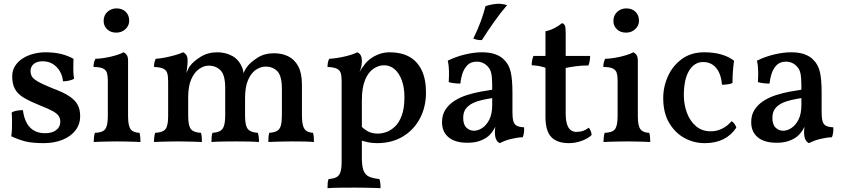

<svg xmlns="http://www.w3.org/2000/svg" viewBox="-20 -741 4422 1006"><path d="M365 -433Q364 -408 364 -381Q364 -354 368 -328Q357 -322 341.5 -318.5Q326 -315 310 -315Q308 -342 294.5 -366Q281 -390 258 -405Q235 -420 203 -420Q174 -420 157 -406Q140 -392 140 -369Q140 -353 147 -340.5Q154 -328 179 -313.5Q204 -299 256 -278Q311 -258 342 -237.5Q373 -217 386.5 -192.5Q400 -168 400 -132Q400 -90 375.5 -58Q351 -26 307.5 -8.5Q264 9 209 9Q148 9 111.5 -0.5Q75 -10 39 -27Q42 -44 42.5 -67Q43 -90 43 -112.5Q43 -135 41 -151Q50 -158 67 -161Q84 -164 100 -164Q108 -103 137.5 -73Q167 -43 216 -43Q253 -43 274.5 -59.5Q296 -76 296 -103Q296 -120 287.5 -133Q279 -146 257 -158.5Q235 -171 191 -188Q139 -209 106.5 -228Q74 -247 59 -273.5Q44 -300 44 -341Q44 -373 60 -397Q76 -421 101.5 -436.5Q127 -452 157.5 -459.5Q188 -467 216 -467Q264 -467 299 -458.5Q334 -450 365 -433Z M471 3Q471 -9 472.5 -22Q474 -35 477 -45Q517 -46 531 -64Q545 -82 545 -132V-319Q545 -343 540.5 -358.5Q536 -374 520 -382Q504 -390 470 -390Q470 -402 472.5 -413Q475 -424 480 -433Q500 -433 530 -438Q560 -443 587 -451Q614 -459 627 -467Q637 -463 644 -453Q651 -443 651 -423V-132Q651 -82 664.5 -64Q678 -46 711 -45Q714 -35 715 -21Q716 -7 716 3Q700 2 680 1.5Q660 1 638 0.5Q616 0 595 0Q573 0 550.5 0.5Q528 1 507.5 1.5Q487 2 471 3ZM589 -570Q560 -570 541.5 -587.5Q523 -605 523 -631Q523 -661 543 -679Q563 -697 590 -697Q621 -697 639 -679Q657 -661 657 -632Q657 -607 637.5 -588.5Q618 -570 589 -570Z M787 3Q787 -12 788.5 -24Q790 -36 793 -45Q833 -47 847 -64.5Q861 -82 861 -132V-314Q861 -341 856.5 -357Q852 -373 836 -381Q820 -389 787 -390Q787 -402 789 -412.5Q791 -423 796 -433Q817 -434 845 -439.5Q873 -445 899 -452.5Q925 -460 939 -467Q948 -464 955.5 -454Q963 -444 963 -423Q963 -407 960.5 -386Q958 -365 952 -323L943 -322Q958 -363 965 -377.5Q972 -392 977 -397Q994 -420 1031.5 -443.5Q1069 -467 1119 -467Q1162 -467 1197.5 -447.5Q1233 -428 1250 -384Q1256 -370 1256 -348H1252Q1263 -377 1277 -394Q1294 -416 1330 -439Q1366 -462 1416 -462Q1457 -462 1490 -446Q1523 -430 1542.5 -394Q1562 -358 1562 -297V-140Q1562 -102 1568 -82Q1574 -62 1586.5 -54.5Q1599 -47 1620 -45Q1623 -35 1624 -23.5Q1625 -12 1625 3Q1603 1 1573 0.5Q1543 0 1512 0Q1491 0 1468.5 0.5Q1446 1 1424.5 1.5Q1403 2 1386 3Q1386 -13 1387 -24.5Q1388 -36 1391 -45Q1417 -47 1431.5 -55Q1446 -63 1451.5 -83Q1457 -103 1457 -138V-274Q1457 -343 1433.5 -367.5Q1410 -392 1372 -392Q1346 -392 1321 -375.5Q1296 -359 1280 -322.5Q1264 -286 1264 -227V-133Q1264 -82 1279 -64.5Q1294 -47 1331 -45Q1334 -36 1335.5 -24Q1337 -12 1337 3Q1312 1 1278 0.5Q1244 0 1213 0Q1181 0 1148 0.5Q1115 1 1088 3Q1088 -12 1089 -24Q1090 -36 1093 -45Q1119 -47 1133.5 -55Q1148 -63 1154 -83Q1160 -103 1160 -140V-280Q1160 -347 1136 -372Q1112 -397 1073 -397Q1048 -397 1023 -379.5Q998 -362 982 -325.5Q966 -289 966 -231V-133Q966 -83 980 -65Q994 -47 1033 -45Q1036 -35 1037 -23.5Q1038 -12 1038 3Q1022 2 999.5 1.5Q977 1 954 0.5Q931 0 912 0Q894 0 870.5 0.5Q847 1 825 1.5Q803 2 787 3Z M1696 245Q1696 229 1697 217Q1698 205 1702 197Q1729 195 1743.5 187Q1758 179 1764 160Q1770 141 1770 106V-316Q1770 -342 1765.5 -357.5Q1761 -373 1745 -381Q1729 -389 1696 -390Q1696 -402 1698 -413Q1700 -424 1705 -433Q1743 -435 1786 -445Q1829 -455 1852 -467Q1862 -463 1869 -453Q1876 -443 1876 -420Q1876 -400 1869.5 -380Q1863 -360 1853 -329L1876 -309V87Q1876 130 1885 153Q1894 176 1914.5 185Q1935 194 1968 197Q1971 206 1972.5 218Q1974 230 1974 245Q1958 244 1936 243.5Q1914 243 1889 242.5Q1864 242 1839 242Q1801 242 1760 242.5Q1719 243 1696 245ZM1956 9Q1929 9 1908.5 4.5Q1888 0 1863 -8V-89Q1882 -68 1904.5 -54.5Q1927 -41 1960 -41Q1980 -41 2003.5 -49Q2027 -57 2049 -77.5Q2071 -98 2085 -135.5Q2099 -173 2099 -233Q2099 -282 2085.5 -319.5Q2072 -357 2048 -378Q2024 -399 1992 -399Q1964 -399 1937 -381Q1910 -363 1893 -322.5Q1876 -282 1876 -214L1844 -319Q1858 -353 1868.5 -371.5Q1879 -390 1887 -398Q1896 -413 1915.5 -429Q1935 -445 1962.5 -456Q1990 -467 2022 -467Q2081 -467 2123 -444.5Q2165 -422 2188.5 -375Q2212 -328 2212 -256Q2212 -180 2180 -120Q2148 -60 2090.5 -25.5Q2033 9 1956 9Z M2599 9Q2587 4 2580 -9.5Q2573 -23 2573 -50Q2573 -60 2574.5 -73.5Q2576 -87 2579 -99H2582Q2578 -80 2566.5 -61Q2555 -42 2538 -27Q2520 -12 2493 -2.5Q2466 7 2429 7Q2365 7 2330.5 -21.5Q2296 -50 2296 -101Q2296 -140 2314.5 -167.5Q2333 -195 2362.5 -213.5Q2392 -232 2427 -243Q2462 -254 2496.5 -260.5Q2531 -267 2559 -271Q2559 -309 2557.5 -331Q2556 -353 2551.5 -366.5Q2547 -380 2538 -390Q2526 -404 2511 -411Q2496 -418 2478 -418Q2446 -418 2428 -398.5Q2410 -379 2402 -352.5Q2394 -326 2392 -303Q2378 -303 2360 -305Q2342 -307 2331 -311Q2333 -337 2332.5 -368Q2332 -399 2326 -423Q2368 -444 2416 -455.5Q2464 -467 2505 -467Q2548 -467 2577 -456Q2606 -445 2622 -427Q2647 -403 2656 -363.5Q2665 -324 2665 -256V-153Q2665 -124 2669.5 -107Q2674 -90 2687 -82.5Q2700 -75 2726 -74Q2727 -62 2725.5 -48Q2724 -34 2719 -22Q2691 -21 2658 -13Q2625 -5 2599 9ZM2463 -56Q2485 -56 2507 -70.5Q2529 -85 2544 -114.5Q2559 -144 2559 -192V-227Q2533 -223 2506 -217Q2479 -211 2456.5 -200Q2434 -189 2420.5 -171Q2407 -153 2407 -123Q2407 -88 2424 -72Q2441 -56 2463 -56ZM2505 -531Q2494 -530 2481.5 -532.5Q2469 -535 2460 -539Q2484 -588 2499 -629Q2514 -670 2524 -709Q2546 -716 2566 -719Q2586 -722 2603 -721Q2613 -720 2622 -718Q2631 -716 2637 -714Q2603 -675 2568.5 -626Q2534 -577 2505 -531Z M2961 9Q2899 9 2868.5 -23Q2838 -55 2838 -128V-386Q2823 -391 2806.5 -394.5Q2790 -398 2766 -399Q2766 -413 2768 -424Q2770 -435 2775 -448H2838V-577Q2862 -582 2885.5 -594Q2909 -606 2925 -620Q2936 -616 2940 -607Q2944 -598 2944 -565V-448H3072Q3072 -436 3070 -423Q3068 -410 3063 -398Q3027 -398 2997.5 -394Q2968 -390 2944 -385V-148Q2944 -113 2950.5 -91.5Q2957 -70 2969.5 -60Q2982 -50 3000 -50Q3020 -50 3035.5 -55.5Q3051 -61 3065 -72Q3078 -56 3080 -34Q3063 -16 3029 -3.5Q2995 9 2961 9Z M3142 3Q3142 -9 3143.5 -22Q3145 -35 3148 -45Q3188 -46 3202 -64Q3216 -82 3216 -132V-319Q3216 -343 3211.5 -358.5Q3207 -374 3191 -382Q3175 -390 3141 -390Q3141 -402 3143.5 -413Q3146 -424 3151 -433Q3171 -433 3201 -438Q3231 -443 3258 -451Q3285 -459 3298 -467Q3308 -463 3315 -453Q3322 -443 3322 -423V-132Q3322 -82 3335.5 -64Q3349 -46 3382 -45Q3385 -35 3386 -21Q3387 -7 3387 3Q3371 2 3351 1.5Q3331 1 3309 0.5Q3287 0 3266 0Q3244 0 3221.5 0.5Q3199 1 3178.5 1.5Q3158 2 3142 3ZM3260 -570Q3231 -570 3212.5 -587.5Q3194 -605 3194 -631Q3194 -661 3214 -679Q3234 -697 3261 -697Q3292 -697 3310 -679Q3328 -661 3328 -632Q3328 -607 3308.5 -588.5Q3289 -570 3260 -570Z M3838 -72Q3811 -32 3770 -11.5Q3729 9 3672 9Q3616 9 3567 -17.5Q3518 -44 3486.5 -96.5Q3455 -149 3455 -227Q3455 -287 3480 -342Q3505 -397 3553 -432Q3601 -467 3670 -467Q3719 -467 3758 -456Q3797 -445 3826 -423Q3822 -394 3820 -365.5Q3818 -337 3818 -306Q3808 -301 3792 -299Q3776 -297 3763 -297Q3758 -355 3732 -385.5Q3706 -416 3664 -416Q3618 -416 3590.5 -370.5Q3563 -325 3563 -242Q3563 -194 3579 -150.5Q3595 -107 3626.5 -80Q3658 -53 3704 -53Q3736 -53 3764 -67Q3792 -81 3813 -106Q3822 -101 3828.5 -92Q3835 -83 3838 -72Z M4219 9Q4207 4 4200 -9.5Q4193 -23 4193 -50Q4193 -60 4194.5 -73.5Q4196 -87 4199 -99H4202Q4198 -80 4186.5 -61Q4175 -42 4158 -27Q4140 -12 4113 -2.5Q4086 7 4049 7Q3985 7 3950.5 -21.5Q3916 -50 3916 -101Q3916 -140 3934.5 -167.5Q3953 -195 3982.5 -213.5Q4012 -232 4047 -243Q4082 -254 4116.5 -260.5Q4151 -267 4179 -271Q4179 -309 4177.5 -331Q4176 -353 4171.5 -366.5Q4167 -380 4158 -390Q4146 -404 4131 -411Q4116 -418 4098 -418Q4066 -418 4048 -398.5Q4030 -379 4022 -352.5Q4014 -326 4012 -303Q3998 -303 3980 -305Q3962 -307 3951 -311Q3953 -337 3952.5 -368Q3952 -399 3946 -423Q3988 -444 4036 -455.5Q4084 -467 4125 -467Q4168 -467 4197 -456Q4226 -445 4242 -427Q4267 -403 4276 -363.5Q4285 -324 4285 -256V-153Q4285 -124 4289.5 -107Q4294 -90 4307 -82.5Q4320 -75 4346 -74Q4347 -62 4345.5 -48Q4344 -34 4339 -22Q4311 -21 4278 -13Q4245 -5 4219 9ZM4083 -56Q4105 -56 4127 -70.5Q4149 -85 4164 -114.5Q4179 -144 4179 -192V-227Q4153 -223 4126 -217Q4099 -211 4076.5 -200Q4054 -189 4040.5 -171Q4027 -153 4027 -123Q4027 -88 4044 -72Q4061 -56 4083 -56Z"/></svg>

Font: Vollkorn Medium
Style: Regular
Weight: 500
Designer: Friedrich Althausen
Foundry: Friedrich Althausen
Version: Version 5.000